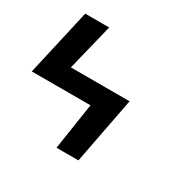

<svg xmlns="http://www.w3.org/2000/svg" viewBox="-219 -889 1074 1057"><g transform="rotate(30 318.0 -360.0)"><path d="M32.4 -719.1 -63.4 -296.6H309.7L264.5 -0.9H403.8L485.1 -423.4H111.9L184.6 -719.1Z"/></g></svg>

Font: Hussar
Style: BdOpOblFour
Weight: 700
Foundry: Cannot Into Space Fonts
Version: Version 2.00